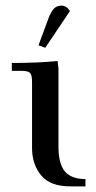

<svg xmlns="http://www.w3.org/2000/svg" viewBox="-20 -663 343 683"><path d="M22 -411V-439Q115 -439 185 -446L188 -418V-141Q188 -80 211 -53Q234 -26 284 -26V0H231Q158 0 126 -39.5Q94 -79 94 -136V-371Q94 -396 87 -403.5Q80 -411 55 -411ZM117 -502 151 -594Q161 -621 171.5 -632Q182 -643 199 -643Q216 -643 229 -624L141 -493Z"/></svg>

Font: Dihjauti
Style: Bold
Weight: 700
Designer: T. Christopher White
Version: Version 3.0.0